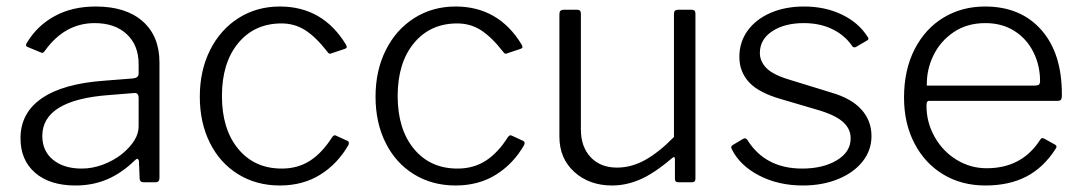

<svg xmlns="http://www.w3.org/2000/svg" viewBox="-20 -560 3327 590"><path d="M212 10Q133 10 88 -29Q43 -68 43 -135Q43 -213 108.5 -258Q174 -303 300 -312L389 -319Q406 -321 406 -334V-363Q406 -421 369.5 -455Q333 -489 271 -489Q179 -489 118 -404Q115 -399 112 -398Q109 -397 105 -399L64 -416Q60 -418 60 -421Q60 -425 63 -429Q94 -481 148 -510.5Q202 -540 274 -540Q367 -540 418.5 -494.5Q470 -449 470 -368V-13Q470 0 458 0H421Q409 0 409 -13L407 -65Q405 -72 402 -72Q399 -72 394 -67Q354 -28 309.5 -9Q265 10 212 10ZM391 -274 316 -268Q110 -253 110 -142Q110 -96 143 -69Q176 -42 231 -42Q264 -42 296 -54Q328 -66 354 -86Q406 -129 406 -171V-259Q406 -276 391 -274Z M1043 -423Q1046 -417 1045.5 -414.5Q1045 -412 1040 -410L998 -396Q997 -395 994 -395Q990 -395 986 -401Q950 -447 917.5 -467.5Q885 -488 845 -488Q762 -488 712 -427.5Q662 -367 662 -265Q662 -163 712 -102.5Q762 -42 846 -42Q895 -42 932.5 -66Q970 -90 1001 -139Q1007 -147 1013 -143L1048 -127Q1054 -124 1051 -115Q1018 -57 964.5 -23.5Q911 10 840 10Q768 10 712 -24.5Q656 -59 625 -121Q594 -183 594 -263Q594 -343 625.5 -406Q657 -469 713 -504.5Q769 -540 840 -540Q972 -540 1043 -423Z M1583 -423Q1586 -417 1585.5 -414.5Q1585 -412 1580 -410L1538 -396Q1537 -395 1534 -395Q1530 -395 1526 -401Q1490 -447 1457.5 -467.5Q1425 -488 1385 -488Q1302 -488 1252 -427.5Q1202 -367 1202 -265Q1202 -163 1252 -102.5Q1302 -42 1386 -42Q1435 -42 1472.5 -66Q1510 -90 1541 -139Q1547 -147 1553 -143L1588 -127Q1594 -124 1591 -115Q1558 -57 1504.5 -23.5Q1451 10 1380 10Q1308 10 1252 -24.5Q1196 -59 1165 -121Q1134 -183 1134 -263Q1134 -343 1165.5 -406Q1197 -469 1253 -504.5Q1309 -540 1380 -540Q1512 -540 1583 -423Z M2051 -139V-518Q2051 -530 2064 -530H2106Q2117 -530 2117 -518V-11Q2117 0 2107 0H2064Q2054 0 2054 -10V-71Q2054 -76 2052 -77Q2050 -78 2045 -74Q1990 -27 1947 -8.5Q1904 10 1861 10Q1791 10 1745 -31.5Q1699 -73 1699 -140V-517Q1699 -530 1712 -530H1754Q1765 -530 1765 -518V-162Q1765 -109 1795 -77Q1825 -45 1876 -45Q1921 -45 1963.5 -69Q2006 -93 2051 -139Z M2450 -489Q2391 -489 2353 -464Q2315 -439 2315 -397Q2315 -372 2334.5 -351.5Q2354 -331 2403 -316L2533 -276Q2596 -258 2627 -223.5Q2658 -189 2658 -142Q2658 -98 2630.5 -63.5Q2603 -29 2555 -9.5Q2507 10 2447 10Q2372 10 2313 -20.5Q2254 -51 2229 -101Q2227 -105 2227 -107Q2227 -111 2231 -114L2263 -133Q2267 -135 2269 -135Q2272 -135 2276 -131Q2331 -42 2445 -42Q2509 -42 2551.5 -67.5Q2594 -93 2594 -135Q2594 -165 2569 -186.5Q2544 -208 2487 -224L2385 -254Q2313 -274 2282.5 -306.5Q2252 -339 2252 -385Q2252 -431 2277.5 -466Q2303 -501 2348 -520.5Q2393 -540 2451 -540Q2515 -540 2566.5 -515.5Q2618 -491 2646 -447Q2652 -440 2645 -436L2611 -416Q2608 -414 2604.5 -414.5Q2601 -415 2599 -418Q2577 -451 2538.5 -470Q2500 -489 2450 -489Z M3012 -43Q3120 -43 3176 -130Q3179 -135 3182 -135.5Q3185 -136 3189 -134L3223 -115Q3226 -113 3226.5 -110Q3227 -107 3224 -103Q3187 -45 3134 -17.5Q3081 10 3008 10Q2935 10 2878.5 -24Q2822 -58 2790 -119.5Q2758 -181 2758 -260Q2758 -345 2790.5 -408.5Q2823 -472 2879.5 -506Q2936 -540 3007 -540Q3116 -540 3179.5 -468.5Q3243 -397 3243 -271V-265Q3243 -258 3240.5 -254Q3238 -250 3229 -250H2834Q2827 -250 2827 -235Q2827 -184 2852 -139.5Q2877 -95 2919.5 -69Q2962 -43 3012 -43ZM3159 -297Q3169 -297 3172.5 -300Q3176 -303 3176 -311Q3176 -359 3155.5 -400Q3135 -441 3097 -465Q3059 -489 3008 -489Q2952 -489 2911 -461.5Q2870 -434 2848.5 -390Q2827 -346 2828 -297Z"/></svg>

Font: Libre Franklin Light
Style: Regular
Weight: 300
Designer: Pablo Impallari, Rodrigo Fuenzalida
Foundry: Impallari Type
Version: Version 1.002; ttfautohint (v1.5)